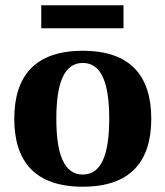

<svg xmlns="http://www.w3.org/2000/svg" viewBox="-20 -694 625 726"><path d="M136 -587H447V-674H136ZM34 -245C34 -85 111 12 293 12C475 12 552 -85 552 -245C552 -405 475 -502 293 -502C111 -502 34 -405 34 -245ZM193 -245C193 -379 222 -456 293 -456C364 -456 393 -379 393 -245C393 -111 364 -34 293 -34C222 -34 193 -111 193 -245Z"/></svg>

Font: Heuristica
Style: Bold
Weight: 700
Version: Version 1.0.1